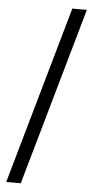

<svg xmlns="http://www.w3.org/2000/svg" viewBox="-64 -835 517 1052"><g transform="rotate(5 195.0 -309.0)"><path d="M12 180H92L370 -798H290Z"/></g></svg>

Font: Noto Sans T Chinese Medium
Style: Regular
Weight: 500
Designer: Ryoko NISHIZUKA (kana & ideographs); Paul D. Hunt (Latin, Greek & Cyrillic); Wenlong ZHANG (bopomofo); Sandoll Communica
Foundry: Adobe Systems Incorporated
Version: Version 1.000;PS 1;hotconv 1.0.78;makeotf.lib2.5.61930